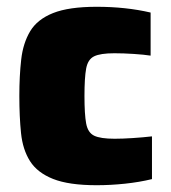

<svg xmlns="http://www.w3.org/2000/svg" viewBox="-20 -538 505 566"><path d="M265 8Q183 8 136.5 -10.5Q90 -29 68.5 -63Q47 -97 42 -145.5Q37 -194 37 -255Q37 -314 42.5 -362.5Q48 -411 69 -446Q90 -481 136.5 -499.5Q183 -518 265 -518Q351 -518 424 -501V-374Q405 -377 374.5 -379Q344 -381 317 -381Q276 -381 257.5 -372Q239 -363 234 -336Q229 -309 229 -255Q229 -201 234 -174Q239 -147 257.5 -138Q276 -129 318 -129Q341 -129 371.5 -131Q402 -133 428 -136V-10Q391 -1 348.5 3.5Q306 8 265 8Z"/></svg>

Font: Saira ExtraBold
Style: Regular
Weight: 800
Designer: Hector Gatti with collaboration of the Omnibus-Type team
Foundry: Omnibus-Type
Version: Version 1.100; ttfautohint (v1.8.3)